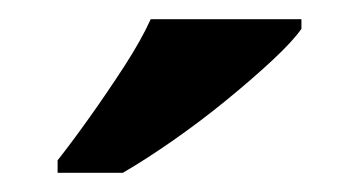

<svg xmlns="http://www.w3.org/2000/svg" viewBox="-20 -786 374 200"><path d="M40 -619Q55 -638 73.5 -664Q92 -690 109.5 -717Q127 -744 137 -766H294V-756Q285 -743 263.5 -723Q242 -703 215 -681Q188 -659 160 -639.5Q132 -620 108 -606H40Z"/></svg>

Font: Noto Serif Bengali
Style: Bold
Weight: 700
Designer: Juan Bruce, Universal Thirst, Indian Type Foundry and the Monotype Design Team.
Foundry: Monotype Imaging Inc.
Version: Version 2.003; ttfautohint (v1.8.4.7-5d5b)